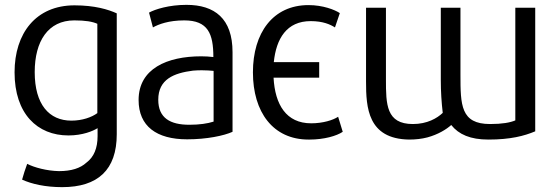

<svg xmlns="http://www.w3.org/2000/svg" viewBox="-20 -563 2275 791"><path d="M381 -97C358 -80 319 -66 274 -66C183 -66 123 -132 123 -266C123 -393 178 -479 286 -479C332 -479 361 -474 381 -465ZM461 -10V-508C426 -524 370 -541 287 -541C128 -541 40 -426 40 -265C40 -94 134 -5 262 -5C320 -5 363 -23 382 -35V-2C382 47 367 84 336 107C311 130 274 142 223 142C173 141 121 127 92 112C84 134 77 155 71 177C110 195 167 208 236 208C383 208 461 137 461 -10Z M860 -62C835 -54 802 -49 760 -49C681 -49 632 -77 632 -152C632 -237 697 -262 775 -272C788.2 -273.1 800.2 -273.5 811.2 -273.5C830.2 -273.5 846.1 -272.3 860 -271ZM551 -151C551 -43 625 11 751 11C832 11 903 -4 938 -20V-348C938 -487 864 -543 748 -543C677 -543 619 -525 594 -511L610 -450C633 -463 675 -479 739 -479C837 -479 859 -424 859 -328C842 -330 826 -331 809 -331C668.5 -331 551 -280.3 551 -151Z M1295 -243V-307H1108C1118 -404 1161 -476 1260 -476C1311 -476 1341 -462 1360 -450L1380 -509C1359 -523 1310 -542 1251 -542C1104 -542 1022 -427 1022 -265C1022 -101.4 1104.6 12 1251.2 12C1252.4 12 1253.7 12 1255 12C1315 12 1367 -3 1392 -20C1386 -40 1379 -61 1373 -82C1352 -68 1310 -55 1262 -55C1159 -55 1113 -132 1107 -243Z M1488 -531V-227C1488 -120 1495 9 1665 12C1693 12 1718 9 1741 3C1785 -9 1819 -30 1839 -48C1870 -9 1918 12 1992 12C2083 12 2140 -3 2185 -22V-531H2103V-67C2082 -58 2049 -52 1999 -52C1878 -52 1877 -130.4 1877 -255.8L1877 -262V-531H1796V-233C1796 -186 1799 -140 1804 -98C1781 -76 1740 -52 1681 -52C1571 -52 1570 -133.1 1570 -235.5C1570 -237.3 1570 -239.2 1570 -241V-531Z"/></svg>

Font: Repo
Style: Regular
Weight: 400
Designer: Stefan Peev
Foundry: Context Ltd
Version: Version 0.000